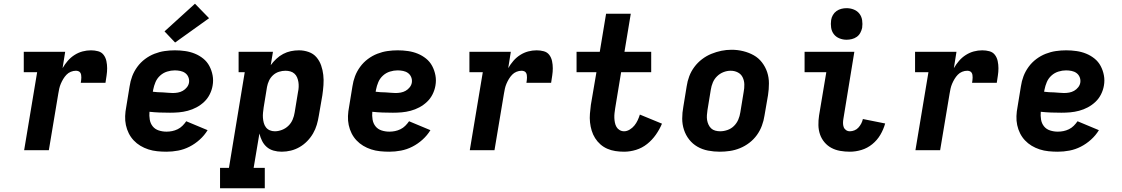

<svg xmlns="http://www.w3.org/2000/svg" viewBox="-20 -809 6040 1034"><path d="M110 0 180 -420H108V-530H331L317 -442Q329 -463 345 -481.5Q361 -500 381.5 -513Q402 -526 424.5 -532Q447 -538 470 -538Q490 -538 508.5 -533Q527 -528 538 -513.5Q549 -499 553 -480Q557 -461 557 -441.5Q557 -422 554 -402.5Q551 -383 548 -363H415Q416 -370 417 -377Q418 -384 418 -391.5Q418 -399 417 -405.5Q416 -412 412.5 -417.5Q409 -423 402.5 -425.5Q396 -428 389 -428Q375 -428 361.5 -422.5Q348 -417 338 -406.5Q328 -396 320.5 -383.5Q313 -371 307.5 -358Q302 -345 299 -331.5Q296 -318 294 -305L243 0Z M877 8Q852 8 827 5.5Q802 3 779 -4.5Q756 -12 736 -24Q716 -36 700 -53Q684 -70 673.5 -91Q663 -112 658 -135.5Q653 -159 654 -184Q655 -209 660 -234L678 -344Q682 -372 692 -398.5Q702 -425 719.5 -449Q737 -473 761 -491Q785 -509 812 -519.5Q839 -530 866.5 -534Q894 -538 922 -538Q950 -538 977.5 -534Q1005 -530 1029.5 -520Q1054 -510 1074.5 -493.5Q1095 -477 1107.5 -453.5Q1120 -430 1125 -403Q1130 -376 1125 -348Q1121 -324 1109.5 -301Q1098 -278 1079.5 -260.5Q1061 -243 1038.5 -231Q1016 -219 991.5 -212.5Q967 -206 943.5 -204Q920 -202 896 -202Q868 -202 840.5 -203Q813 -204 785 -207Q783 -186 786.5 -165Q790 -144 802.5 -128.5Q815 -113 835 -106.5Q855 -100 877 -100Q892 -100 907 -103Q922 -106 936.5 -113Q951 -120 962.5 -131.5Q974 -143 983 -156L1098 -108Q1081 -80 1055.5 -57Q1030 -34 1000.5 -19Q971 -4 939.5 2Q908 8 877 8ZM910 -308Q924 -308 938 -310.5Q952 -313 964.5 -320Q977 -327 986.5 -339Q996 -351 998 -365Q1000 -380 994.5 -393.5Q989 -407 977.5 -415.5Q966 -424 951 -427Q936 -430 921 -430Q901 -430 880 -423.5Q859 -417 842.5 -402Q826 -387 817.5 -367Q809 -347 805 -326L803 -315Q816 -313 829.5 -312.5Q843 -312 856.5 -311.5Q870 -311 883.5 -309.5Q897 -308 910 -308ZM923 -580 866 -640 1030 -789 1106 -711Z M1165 205V95H1213L1298 -420H1265V-530H1450L1438 -458Q1451 -476 1468 -492Q1485 -508 1505 -518.5Q1525 -529 1546.5 -533.5Q1568 -538 1590 -538Q1617 -538 1642.5 -529Q1668 -520 1684.5 -500.5Q1701 -481 1709.5 -456.5Q1718 -432 1721 -405.5Q1724 -379 1722 -351Q1720 -323 1716 -296L1697 -186Q1693 -161 1686 -137Q1679 -113 1666 -90.5Q1653 -68 1634.5 -49Q1616 -30 1593.5 -17Q1571 -4 1546.5 2Q1522 8 1497 8Q1474 8 1453 2Q1432 -4 1416.5 -17.5Q1401 -31 1391.5 -50Q1382 -69 1377 -90Q1377 -90 1377 -90Q1377 -90 1377 -90L1346 95H1406V205ZM1460 -102Q1479 -102 1498.5 -109.5Q1518 -117 1533 -131.5Q1548 -146 1556 -165Q1564 -184 1567 -204L1585 -314Q1588 -327 1588.5 -341Q1589 -355 1587 -367.5Q1585 -380 1580 -392Q1575 -404 1565.5 -412.5Q1556 -421 1543.5 -424.5Q1531 -428 1517 -428Q1500 -428 1482.5 -422.5Q1465 -417 1451 -404.5Q1437 -392 1429 -375Q1421 -358 1418 -341L1400 -231Q1398 -217 1396.5 -202.5Q1395 -188 1396 -174.5Q1397 -161 1400.5 -147.5Q1404 -134 1412 -123.5Q1420 -113 1432.5 -107.5Q1445 -102 1460 -102Z M2077 8Q2052 8 2027 5.5Q2002 3 1979 -4.5Q1956 -12 1936 -24Q1916 -36 1900 -53Q1884 -70 1873.5 -91Q1863 -112 1858 -135.5Q1853 -159 1854 -184Q1855 -209 1860 -234L1878 -344Q1882 -372 1892 -398.5Q1902 -425 1919.5 -449Q1937 -473 1961 -491Q1985 -509 2012 -519.5Q2039 -530 2066.5 -534Q2094 -538 2122 -538Q2150 -538 2177.5 -534Q2205 -530 2229.5 -520Q2254 -510 2274.5 -493.5Q2295 -477 2307.5 -453.5Q2320 -430 2325 -403Q2330 -376 2325 -348Q2321 -324 2309.5 -301Q2298 -278 2279.5 -260.5Q2261 -243 2238.5 -231Q2216 -219 2191.5 -212.5Q2167 -206 2143.5 -204Q2120 -202 2096 -202Q2068 -202 2040.5 -203Q2013 -204 1985 -207Q1983 -186 1986.5 -165Q1990 -144 2002.5 -128.5Q2015 -113 2035 -106.5Q2055 -100 2077 -100Q2092 -100 2107 -103Q2122 -106 2136.5 -113Q2151 -120 2162.5 -131.5Q2174 -143 2183 -156L2298 -108Q2281 -80 2255.5 -57Q2230 -34 2200.5 -19Q2171 -4 2139.5 2Q2108 8 2077 8ZM2110 -308Q2124 -308 2138 -310.5Q2152 -313 2164.5 -320Q2177 -327 2186.5 -339Q2196 -351 2198 -365Q2200 -380 2194.5 -393.5Q2189 -407 2177.5 -415.5Q2166 -424 2151 -427Q2136 -430 2121 -430Q2101 -430 2080 -423.5Q2059 -417 2042.5 -402Q2026 -387 2017.5 -367Q2009 -347 2005 -326L2003 -315Q2016 -313 2029.5 -312.5Q2043 -312 2056.5 -311.5Q2070 -311 2083.5 -309.5Q2097 -308 2110 -308Z M2510 0 2580 -420H2508V-530H2731L2717 -442Q2729 -463 2745 -481.5Q2761 -500 2781.5 -513Q2802 -526 2824.5 -532Q2847 -538 2870 -538Q2890 -538 2908.5 -533Q2927 -528 2938 -513.5Q2949 -499 2953 -480Q2957 -461 2957 -441.5Q2957 -422 2954 -402.5Q2951 -383 2948 -363H2815Q2816 -370 2817 -377Q2818 -384 2818 -391.5Q2818 -399 2817 -405.5Q2816 -412 2812.5 -417.5Q2809 -423 2802.5 -425.5Q2796 -428 2789 -428Q2775 -428 2761.5 -422.5Q2748 -417 2738 -406.5Q2728 -396 2720.5 -383.5Q2713 -371 2707.5 -358Q2702 -345 2699 -331.5Q2696 -318 2694 -305L2643 0Z M3341 8Q3317 8 3294 4.5Q3271 1 3250.5 -8Q3230 -17 3213.5 -31.5Q3197 -46 3185 -65Q3173 -84 3166.5 -105.5Q3160 -127 3157.5 -150Q3155 -173 3157 -196.5Q3159 -220 3162 -244L3192 -420H3085V-530H3210L3244 -735H3377L3343 -530H3487V-420H3325L3293 -226Q3291 -213 3289.5 -200Q3288 -187 3288.5 -174Q3289 -161 3291.5 -148.5Q3294 -136 3300 -125.5Q3306 -115 3317 -108.5Q3328 -102 3341 -102Q3356 -102 3371 -111Q3386 -120 3396.5 -133Q3407 -146 3414 -161Q3421 -176 3426 -192L3545 -143Q3532 -112 3512 -83.5Q3492 -55 3465 -33.5Q3438 -12 3405.5 -2Q3373 8 3341 8Z M3856 8Q3824 8 3793 2Q3762 -4 3736 -19Q3710 -34 3691.5 -57.5Q3673 -81 3663.5 -110Q3654 -139 3654 -170.5Q3654 -202 3660 -234L3678 -344Q3682 -372 3692 -398.5Q3702 -425 3719.5 -448.5Q3737 -472 3760.5 -490Q3784 -508 3811 -519Q3838 -530 3865 -535.5Q3892 -541 3920 -541Q3952 -541 3982.5 -533.5Q4013 -526 4039 -511.5Q4065 -497 4083.5 -473Q4102 -449 4111.5 -420.5Q4121 -392 4121 -360Q4121 -328 4116 -296L4097 -186Q4093 -159 4083 -132Q4073 -105 4056 -81.5Q4039 -58 4015.5 -40Q3992 -22 3965 -11Q3938 0 3910.5 4Q3883 8 3856 8ZM3858 -102Q3878 -102 3898 -109Q3918 -116 3933 -131Q3948 -146 3956 -165Q3964 -184 3967 -204L3985 -314Q3989 -334 3988.5 -354.5Q3988 -375 3979.5 -392.5Q3971 -410 3953.5 -419Q3936 -428 3915 -428Q3895 -428 3876 -420.5Q3857 -413 3842 -398.5Q3827 -384 3819 -365Q3811 -346 3808 -326L3790 -216Q3788 -203 3787 -189Q3786 -175 3788 -162.5Q3790 -150 3795.5 -138Q3801 -126 3810 -117.5Q3819 -109 3832 -105.5Q3845 -102 3858 -102Z M4557 8Q4530 8 4504.5 3.5Q4479 -1 4457.5 -12.5Q4436 -24 4420 -43Q4404 -62 4396 -85.5Q4388 -109 4387.5 -135Q4387 -161 4391 -187L4430 -420H4313V-530H4581L4522 -169Q4520 -158 4520 -146.5Q4520 -135 4523.5 -125Q4527 -115 4536 -108.5Q4545 -102 4557 -102Q4569 -102 4581.5 -107Q4594 -112 4603 -122Q4612 -132 4618 -143.5Q4624 -155 4627 -168L4747 -144Q4738 -112 4721 -83Q4704 -54 4677.5 -32.5Q4651 -11 4619.5 -1.5Q4588 8 4557 8ZM4539 -595Q4519 -595 4500.5 -602.5Q4482 -610 4470.5 -625Q4459 -640 4456 -660Q4453 -680 4456 -701Q4458 -715 4465.5 -728Q4473 -741 4485 -749.5Q4497 -758 4511 -761.5Q4525 -765 4539 -765Q4560 -765 4578.5 -757.5Q4597 -750 4608.5 -735Q4620 -720 4623 -700Q4626 -680 4623 -659Q4620 -645 4613 -632Q4606 -619 4594 -610.5Q4582 -602 4567.5 -598.5Q4553 -595 4539 -595Z M4910 0 4980 -420H4908V-530H5131L5117 -442Q5129 -463 5145 -481.5Q5161 -500 5181.5 -513Q5202 -526 5224.5 -532Q5247 -538 5270 -538Q5290 -538 5308.5 -533Q5327 -528 5338 -513.5Q5349 -499 5353 -480Q5357 -461 5357 -441.5Q5357 -422 5354 -402.5Q5351 -383 5348 -363H5215Q5216 -370 5217 -377Q5218 -384 5218 -391.5Q5218 -399 5217 -405.5Q5216 -412 5212.5 -417.5Q5209 -423 5202.5 -425.5Q5196 -428 5189 -428Q5175 -428 5161.5 -422.5Q5148 -417 5138 -406.5Q5128 -396 5120.5 -383.5Q5113 -371 5107.5 -358Q5102 -345 5099 -331.5Q5096 -318 5094 -305L5043 0Z M5677 8Q5652 8 5627 5.5Q5602 3 5579 -4.5Q5556 -12 5536 -24Q5516 -36 5500 -53Q5484 -70 5473.5 -91Q5463 -112 5458 -135.5Q5453 -159 5454 -184Q5455 -209 5460 -234L5478 -344Q5482 -372 5492 -398.5Q5502 -425 5519.5 -449Q5537 -473 5561 -491Q5585 -509 5612 -519.5Q5639 -530 5666.5 -534Q5694 -538 5722 -538Q5750 -538 5777.5 -534Q5805 -530 5829.5 -520Q5854 -510 5874.5 -493.5Q5895 -477 5907.5 -453.5Q5920 -430 5925 -403Q5930 -376 5925 -348Q5921 -324 5909.5 -301Q5898 -278 5879.5 -260.5Q5861 -243 5838.5 -231Q5816 -219 5791.5 -212.5Q5767 -206 5743.5 -204Q5720 -202 5696 -202Q5668 -202 5640.5 -203Q5613 -204 5585 -207Q5583 -186 5586.5 -165Q5590 -144 5602.5 -128.5Q5615 -113 5635 -106.5Q5655 -100 5677 -100Q5692 -100 5707 -103Q5722 -106 5736.5 -113Q5751 -120 5762.5 -131.5Q5774 -143 5783 -156L5898 -108Q5881 -80 5855.5 -57Q5830 -34 5800.5 -19Q5771 -4 5739.5 2Q5708 8 5677 8ZM5710 -308Q5724 -308 5738 -310.5Q5752 -313 5764.5 -320Q5777 -327 5786.5 -339Q5796 -351 5798 -365Q5800 -380 5794.5 -393.5Q5789 -407 5777.5 -415.5Q5766 -424 5751 -427Q5736 -430 5721 -430Q5701 -430 5680 -423.5Q5659 -417 5642.5 -402Q5626 -387 5617.5 -367Q5609 -347 5605 -326L5603 -315Q5616 -313 5629.5 -312.5Q5643 -312 5656.5 -311.5Q5670 -311 5683.5 -309.5Q5697 -308 5710 -308Z"/></svg>

Font: Iosevka Slab XBdEx
Style: Italic
Weight: 800
Width: 7
Italic angle: -9°
Monospace: yes
Designer: Belleve Invis
Foundry: Belleve Invis
Version: Version 11.1.1; ttfautohint (v1.8.3)